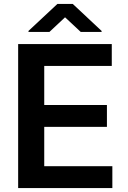

<svg xmlns="http://www.w3.org/2000/svg" viewBox="-20 -950 648 970"><path d="M71.7 0V-727.3H544.7V-616.8H203.5V-419.4H520.2V-308.9H203.5V-110.4H547.6V0ZM229.8 -788.7 308.6 -862.6 387.8 -788.7H493.3V-793.7L347.7 -930H269.9L123.9 -793.7V-788.7Z"/></svg>

Font: Inter UI Semi Bold
Style: Regular
Weight: 600
Designer: Rasmus Andersson
Foundry: rsms
Version: 3.2;8d6f07862